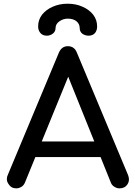

<svg xmlns="http://www.w3.org/2000/svg" viewBox="-20 -1035 743 1055"><path d="M69.3 0Q41 0 26.4 -24.4Q17.6 -37.1 17.6 -51.8Q17.6 -63.5 23.4 -75.2Q116.2 -298.8 303.7 -746.1Q319.3 -781.2 352.5 -781.2Q388.7 -781.2 402.3 -746.1Q496.1 -521.5 683.6 -73.2Q688.5 -60.5 688.5 -49.8Q688.5 -35.2 680.7 -22.5Q666 0 636.7 0Q622.1 0 608.4 -8.8Q594.7 -16.6 588.9 -32.2Q505.9 -237.3 340.8 -648.4Q347.7 -648.4 369.1 -648.4Q305.7 -494.1 117.2 -32.2Q110.4 -15.6 96.7 -7.8Q83 0 69.3 0ZM122.1 -171.9Q131.8 -193.4 162.1 -257.8Q259.8 -257.8 553.7 -257.8Q564.5 -236.3 593.8 -171.9Q475.6 -171.9 122.1 -171.9ZM237.3 -838.9Q214.8 -838.9 202.1 -853.5Q189.5 -868.2 189.5 -889.6Q189.5 -925.8 210.9 -954.1Q233.4 -982.4 269.5 -998Q306.6 -1014.6 351.6 -1014.6Q397.5 -1014.6 433.6 -998Q469.7 -982.4 492.2 -954.1Q513.7 -925.8 513.7 -889.6Q513.7 -868.2 502 -853.5Q489.3 -838.9 466.8 -838.9Q448.2 -838.9 432.6 -849.6Q418 -861.3 418 -879.9Q418 -903.3 400.4 -918Q382.8 -932.6 351.6 -932.6Q328.1 -932.6 306.6 -918Q285.2 -903.3 285.2 -879.9Q285.2 -861.3 269.5 -849.6Q254.9 -838.9 237.3 -838.9Z"/></svg>

Font: Abed
Style: Bold
Weight: 700
Designer: Johan Aakerlund
Version: Version 3.105